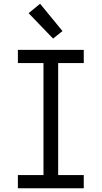

<svg xmlns="http://www.w3.org/2000/svg" viewBox="-20 -1000 540 1020"><path d="M75 0V-70H211V-665H75V-735H425V-665H289V-70H425V0ZM262 -795 132 -930 193 -980 312 -835Z"/></svg>

Font: Iosevka SS18
Style: Regular
Weight: 400
Monospace: yes
Designer: Belleve Invis
Foundry: Belleve Invis
Version: Version 25.1.1; ttfautohint (v1.8.4)